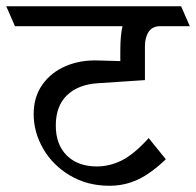

<svg xmlns="http://www.w3.org/2000/svg" viewBox="-50 -590 629 616"><path d="M427 -147 482 -79Q435 -34 392.5 -14Q350 6 301 6Q230 6 174.5 -27Q119 -60 88.5 -113Q58 -166 58 -224Q58 -279 86 -318.5Q114 -358 161 -378Q208 -398 265 -396L336 -394V-426Q336 -477 343 -506H-2L-30 -570H531L559 -506H464Q439 -506 427 -488Q415 -470 415 -441V-333L264 -323Q201 -319 165 -284.5Q129 -250 129 -187Q129 -126 164.5 -91Q200 -56 261 -56Q302 -56 341 -75.5Q380 -95 427 -147Z"/></svg>

Font: Sumana
Style: Regular
Weight: 400
Designer: Cyreal, Alexei Vanyashin (Devanagari), Olga Karpushina (Latin)
Foundry: Cyreal
Version: Version 1.015;PS 001.015;hotconv 1.0.70;makeotf.lib2.5.58329